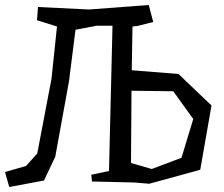

<svg xmlns="http://www.w3.org/2000/svg" viewBox="-20 -731 896 768"><path d="M694 -435 826 -309 781 -52 577 4 518 -1 348 -5 345 -32 416 -47 430 -628H366L282 -612L256 -406L201 -104L156 -9L17 17L0 -43L84 -67L129 -117L186 -416L208 -625L128 -650L132 -703L336 -693L575 -711L593 -643L529 -627L510 -625L507 -450ZM506 -368 504 -79 587 -55 706 -100 753 -255 673 -366Z"/></svg>

Font: Underdog
Style: Regular
Weight: 400
Designer: Sergey Steblina
Foundry: Sergey Steblina, Jovanny Lemonad
Version: Version 1.001; ttfautohint (v0.9)